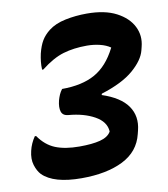

<svg xmlns="http://www.w3.org/2000/svg" viewBox="-83 -790 773 881"><g transform="rotate(-10 303.5 -350.0)"><path d="M380 -720Q464 -720 517.5 -692Q571 -664 593 -620Q615 -576 602 -526L598 -510Q587 -466 535.5 -421.5Q484 -377 385 -346L383 -340Q468 -312 501.5 -263.5Q535 -215 519 -151L515 -135Q496 -56 420 -18Q344 20 227 20Q97 20 45 -32Q29 -49 20 -78Q11 -107 20 -144Q28 -178 48 -207H54Q86 -161 130.5 -143Q175 -125 242 -125Q302 -125 338.5 -134.5Q375 -144 389 -167L390 -170Q387 -215 337.5 -242.5Q288 -270 217 -276Q191 -278 184.5 -298Q178 -318 186 -350Q190 -364 195 -375.5Q200 -387 209 -399Q302 -399 362.5 -432.5Q423 -466 463 -545L464 -547Q444 -561 415 -568Q386 -575 355 -575Q294 -575 245 -560.5Q196 -546 140 -502H134Q133 -521 135 -539.5Q137 -558 141 -576Q150 -612 163.5 -634.5Q177 -657 201 -676Q232 -700 280 -710Q328 -720 380 -720Z"/></g></svg>

Font: Recursive Mn Csl St XBd
Style: Italic
Weight: 800
Italic angle: -15°
Monospace: yes
Version: Version 1.079;hotconv 1.0.112;makeotfexe 2.5.65598; ttfautoh